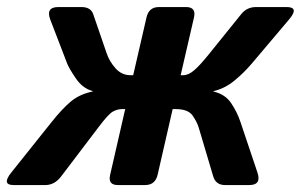

<svg xmlns="http://www.w3.org/2000/svg" viewBox="-53 -533 867 553"><path d="M-13.7 0Q-49.3 0 -20.5 -36.1L95.7 -181.6Q126 -219.7 151.1 -240.7Q176.3 -261.7 213.9 -269.5L214.4 -270.5Q185.1 -278.3 165.5 -307.1Q146 -335.9 140.6 -349.6L91.8 -476.6Q78.1 -512.7 115.2 -512.7H181.6Q208 -512.7 215.3 -492.7L254.4 -378.9Q262.2 -356 279.8 -336.2Q297.4 -316.4 322.8 -316.4H330.6L369.1 -483.4Q376 -512.7 404.8 -512.7H482.9Q512.2 -512.7 505.9 -483.4L467.3 -316.4H475.1Q489.7 -316.4 506.3 -330.6Q522.9 -344.7 550.3 -378.9L642.1 -492.7Q658.2 -512.7 684.6 -512.7H772.5Q810.1 -512.7 779.3 -476.6L671.9 -349.6Q650.4 -324.2 622.8 -301.3Q595.2 -278.3 562 -270.5L561.5 -269.5Q595.7 -261.7 613 -235.6Q630.4 -209.5 639.6 -181.6L688.5 -36.1Q700.7 0 665 0H595.2Q568.4 0 561 -25.4L519.5 -165Q514.6 -181.6 501.7 -200.2Q488.8 -218.8 452.6 -218.8H444.3L400.9 -29.3Q394 0 364.7 0H286.6Q257.3 0 264.2 -29.3L307.6 -218.8H299.3Q284.7 -218.8 271.7 -211.4Q258.8 -204.1 229.5 -165L123.5 -25.4Q104.5 0 77.6 0Z"/></svg>

Font: Istok
Style: Bold Italic
Weight: 700
Italic angle: -13°
Designer: Andrey V. Panov
Foundry: Andrey V. Panov
Version: Version 1.0.3